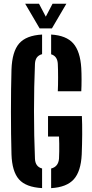

<svg xmlns="http://www.w3.org/2000/svg" viewBox="-20 -992 490 1021"><path d="M203.8 8.3Q117.4 3.5 80.7 -38.5Q44 -80.5 41.1 -171.1Q39.6 -221.1 38.9 -279.3Q38.2 -337.5 38.2 -398Q38.2 -458.4 38.9 -516Q39.6 -573.7 41.1 -622.6Q44.5 -717.7 81.7 -760.6Q119 -803.6 203.8 -808.3V-704Q185.6 -699.1 176.2 -686.4Q166.9 -673.7 165.9 -652.3Q163.3 -593.9 162.1 -530Q160.8 -466.1 160.8 -400.4Q160.8 -334.8 162.1 -271Q163.3 -207.1 165.9 -148.5Q166.6 -127.3 176 -114.1Q185.3 -100.9 203.8 -96ZM251.9 8.5V-95.9Q271 -100.6 281.5 -113.8Q292.1 -127.1 293.8 -148.5Q294.7 -164.7 295 -186Q295.2 -207.3 295 -228.6Q294.7 -249.9 293.8 -266H235.4V-374.7H415.4Q417.5 -331.4 417.1 -277.9Q416.7 -224.3 414.6 -171.1Q410.3 -80.7 372.5 -38.6Q334.7 3.6 251.9 8.5ZM287.4 -506.8Q288.9 -538.6 288.9 -579.8Q288.9 -621 287.4 -652.3Q286.4 -672.8 277.4 -685.6Q268.5 -698.4 251.9 -703.3V-808.3Q332.2 -803.5 369.4 -761.4Q406.7 -719.3 412.2 -629.8Q413.7 -602.1 413.7 -568.6Q413.7 -535 412.2 -506.8ZM190.8 -840.9 113.9 -972.1H187.4L223.5 -903.4L259.4 -972.1H332.9L256 -840.9Z"/></svg>

Font: Big Shoulders Stencil Thin
Style: Regular
Weight: 100
Designer: Patric King
Foundry: XO Type Co
Version: Version 2.001